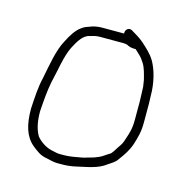

<svg xmlns="http://www.w3.org/2000/svg" viewBox="-89 -695 706 733"><g transform="rotate(15 264.5 -329.0)"><path d="M377 -544C381.7 -539.3 386.7 -534.7 392 -530C403.8 -519.4 408.8 -512 416.5 -500C426.8 -484 432.5 -459.9 438 -438L442 -412C442.7 -403.3 443 -394.3 443 -385C443.7 -375 444 -364.7 444 -354V-283C444 -247.1 438 -230 429 -203C423.4 -183.5 419 -178.3 409 -164C403.6 -156.3 393.4 -135.8 384 -132C372.9 -125.8 362.8 -116.7 350 -111L330 -103L308 -97C300.7 -94.3 293.3 -92.3 286 -91C265.9 -87.6 241.8 -82 218 -82H200C188.3 -82 178.4 -85.9 166 -88C143.6 -93 118.8 -109.9 106 -127C92.3 -151 86 -181.3 86 -220C88.8 -261.4 91.8 -301.9 99 -338C111 -385.9 118.2 -445.4 138 -485C150.3 -507.8 164.1 -535.4 188 -545C203.2 -548.4 213.3 -554 233 -554H319C330.6 -554 340.8 -553.6 347 -549C354.3 -545.7 362.3 -544 371 -544ZM319 -590H233C218.6 -590 204.6 -587.9 193 -584C179.8 -578.4 167.9 -576.8 157 -568C135.1 -553.4 119.6 -527.2 107 -502C84.7 -462.9 74.3 -397.6 64 -346C54.6 -308.5 52.6 -264.8 50 -221C50 -159.2 62.4 -114.8 96 -86C116.2 -70.4 129.7 -57.5 159 -53C173.5 -50.4 184.9 -46 200 -46H218C234.9 -46 252.5 -47.7 268 -51C311.1 -60.9 357.3 -67.2 387 -91C401.5 -101.3 413.2 -105.9 424 -122C440.7 -145 453.7 -162.9 464 -192C473.3 -223.5 480 -242 480 -283V-354C480 -364.7 479.7 -375.3 479 -386C479 -437.6 466.5 -485.6 447.5 -518.5C434.4 -541 413.8 -559 394 -577C379.5 -589.1 361.6 -600.1 346 -609C331.7 -618.5 316.9 -605 319 -590Z"/></g></svg>

Font: HoneyBee
Style: Lit
Weight: 300
Foundry: Cannot Into Space Fonts
Version: Version 0.89